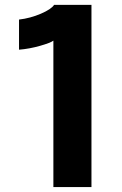

<svg xmlns="http://www.w3.org/2000/svg" viewBox="-20 -758 493 778"><path d="M350.6 -738.3V0H196.3V-593.3Q185.1 -584.5 142.3 -572.3Q99.6 -560.1 57.1 -556.6V-678.7Q103 -684.1 145.5 -702.4Q188 -720.7 199.2 -738.3Z"/></svg>

Font: Epilogue
Style: Bold
Weight: 700
Designer: Tyler Finck
Foundry: Etcetera Type Co
Version: Version 2.112